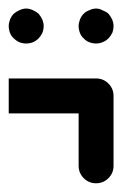

<svg xmlns="http://www.w3.org/2000/svg" viewBox="-20 -420 280 440"><path d="M68.4 -332Q62.5 -326.2 55.7 -323.2Q47.9 -320.3 40 -320.3Q32.2 -320.3 24.4 -323.2Q17.6 -326.2 11.7 -332Q5.9 -336.9 2.9 -344.7Q0 -352.5 0 -360.4Q0 -367.2 2.9 -375Q5.9 -382.8 11.7 -388.7Q17.6 -393.6 24.4 -396.5Q32.2 -400.4 40 -400.4Q47.9 -400.4 55.7 -396.5Q62.5 -393.6 68.4 -388.7Q73.2 -382.8 77.1 -375Q80.1 -367.2 80.1 -360.4Q80.1 -352.5 77.1 -344.7Q73.2 -336.9 68.4 -332ZM228.5 -332Q222.7 -326.2 214.8 -323.2Q208 -320.3 200.2 -320.3Q192.4 -320.3 184.6 -323.2Q176.8 -326.2 171.9 -332Q166 -336.9 163.1 -344.7Q160.2 -352.5 160.2 -360.4Q160.2 -367.2 163.1 -375Q166 -382.8 171.9 -388.7Q176.8 -393.6 184.6 -396.5Q192.4 -400.4 200.2 -400.4Q208 -400.4 214.8 -396.5Q222.7 -393.6 228.5 -388.7Q233.4 -382.8 237.3 -375Q240.2 -367.2 240.2 -360.4Q240.2 -352.5 237.3 -344.7Q233.4 -336.9 228.5 -332ZM200.2 -240.2Q216.8 -240.2 228.5 -228.5Q240.2 -216.8 240.2 -200.2Q240.2 -146.5 240.2 -40Q240.2 -23.4 228.5 -11.7Q216.8 0 200.2 0Q183.6 0 171.9 -11.7Q160.2 -23.4 160.2 -40Q160.2 -80.1 160.2 -160.2Q106.4 -160.2 0 -160.2Q0 -186.5 0 -240.2Q47.9 -240.2 94.7 -240.2Q142.6 -240.2 190.4 -240.2Q192.4 -240.2 195.3 -240.2Q197.3 -240.2 200.2 -240.2Z"/></svg>

Font: Stray Robotalk
Style: Regular
Weight: 400
Designer: Faina Iasen
Version: Version 1.0